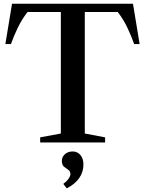

<svg xmlns="http://www.w3.org/2000/svg" viewBox="-20 -782 796 1054"><path d="M200.5 0V-28L314 -49V-716H131Q99 -674.5 76.8 -628Q54.5 -581.5 40 -540H9.5L46 -761.5H710L746.5 -540H716.5Q702 -581.5 680.2 -628Q658.5 -674.5 626.5 -716H445.5V-49L557 -28V0ZM346.5 252 327.5 227.5Q345 215 355.8 199.8Q366.5 184.5 366.5 174.5Q366.5 158 354.8 150.2Q343 142.5 331.2 133Q319.5 123.5 319.5 101Q319.5 79.5 336.2 64.5Q353 49.5 379 49.5Q405.5 49.5 421.8 69.5Q438 89.5 438 120Q438 204.5 346.5 252Z"/></svg>

Font: Libre Caslon Text Medium
Style: Regular
Weight: 500
Designer: Pablo Impallari, Rodrigo Fuenzalida, Katja Schimmel
Foundry: Pablo Impallari, Rodrigo Fuenzalida
Version: Version 2.000